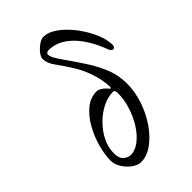

<svg xmlns="http://www.w3.org/2000/svg" viewBox="-217 -778 870 870"><g transform="rotate(-45 217.5 -343.5)"><path d="M150 14Q131 14 109 -1.5Q87 -17 72 -41Q57 -65 57 -89Q57 -126 69.5 -172Q82 -218 105.5 -260Q129 -302 161.5 -329Q194 -356 234 -356Q242 -356 251 -351.5Q260 -347 269 -339Q278 -331 285 -322Q289 -318 291 -322.5Q293 -327 292 -336Q289 -371 281 -400Q273 -429 262 -453.5Q251 -478 238 -499Q212 -542 188.5 -573Q165 -604 165 -633Q165 -642 172.5 -654Q180 -666 191.5 -676.5Q203 -687 215 -694Q227 -701 237 -701Q270 -701 304.5 -676Q339 -651 368.5 -612Q398 -573 416.5 -530.5Q435 -488 435 -453Q435 -447 431.5 -442Q428 -437 423 -437Q420 -437 414.5 -440.5Q409 -444 406 -453Q373 -542 322.5 -592Q272 -642 212 -642Q206 -642 201 -638.5Q196 -635 196 -629Q196 -619 204 -604Q212 -589 226 -569Q266 -513 295 -467Q324 -421 340.5 -377Q357 -333 357 -284Q357 -232 339.5 -179.5Q322 -127 292 -83Q262 -39 225 -12.5Q188 14 150 14ZM140 -42Q168 -42 196 -63Q224 -84 246.5 -119Q269 -154 283 -197Q297 -240 297 -284Q297 -290 294.5 -296Q292 -302 286 -302Q252 -302 218 -285Q184 -268 155 -239Q126 -210 108.5 -174.5Q91 -139 91 -102Q91 -69 107.5 -55.5Q124 -42 140 -42Z"/></g></svg>

Font: EB Garamond
Style: Italic
Weight: 400
Italic angle: -17.2°
Designer: Georg Duffner and Octavio Pardo
Foundry: Georg Duffner
Version: Version 1.001